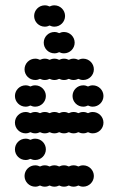

<svg xmlns="http://www.w3.org/2000/svg" viewBox="-20 -700 472 720"><path d="M72 -40C72 -18 90 0 112 0C118.5 0 124.6 -1.6 130 -4.3C135.4 -1.6 141.5 0 148 0C154.5 0 160.6 -1.6 166 -4.3C171.4 -1.6 177.5 0 184 0C190.5 0 196.6 -1.6 202 -4.3C207.4 -1.6 213.5 0 220 0C226.5 0 232.6 -1.6 238 -4.3C243.4 -1.6 249.5 0 256 0C262.5 0 268.6 -1.6 274 -4.3C279.4 -1.6 285.5 0 292 0C314 0 332 -18 332 -40C332 -62 314 -80 292 -80C285.5 -80 279.4 -78.4 274 -75.7C268.6 -78.4 262.5 -80 256 -80C249.5 -80 243.4 -78.4 238 -75.7C232.6 -78.4 226.5 -80 220 -80C213.5 -80 207.4 -78.4 202 -75.7C196.6 -78.4 190.5 -80 184 -80C177.5 -80 171.4 -78.4 166 -75.7C160.6 -78.4 154.5 -80 148 -80C141.5 -80 135.4 -78.4 130 -75.7C124.6 -78.4 118.5 -80 112 -80C90 -80 72 -62 72 -40ZM36 -140C36 -118 54 -100 76 -100C82.5 -100 88.6 -101.6 94 -104.3C99.4 -101.6 105.5 -100 112 -100C134 -100 152 -118 152 -140C152 -162 134 -180 112 -180C105.5 -180 99.4 -178.4 94 -175.7C88.6 -178.4 82.5 -180 76 -180C54 -180 36 -162 36 -140ZM36 -240C36 -218 54 -200 76 -200C82.5 -200 88.6 -201.6 94 -204.3C99.4 -201.6 105.5 -200 112 -200C118.5 -200 124.6 -201.6 130 -204.3C135.4 -201.6 141.5 -200 148 -200C154.5 -200 160.6 -201.6 166 -204.3C171.4 -201.6 177.5 -200 184 -200C190.5 -200 196.6 -201.6 202 -204.3C207.4 -201.6 213.5 -200 220 -200C226.5 -200 232.6 -201.6 238 -204.3C243.4 -201.6 249.5 -200 256 -200C262.5 -200 268.6 -201.6 274 -204.3C279.4 -201.6 285.5 -200 292 -200C298.5 -200 304.6 -201.6 310 -204.3C315.4 -201.6 321.5 -200 328 -200C350 -200 368 -218 368 -240C368 -262 350 -280 328 -280C321.5 -280 315.4 -278.4 310 -275.7C304.6 -278.4 298.5 -280 292 -280C285.5 -280 279.4 -278.4 274 -275.7C268.6 -278.4 262.5 -280 256 -280C249.5 -280 243.4 -278.4 238 -275.7C232.6 -278.4 226.5 -280 220 -280C213.5 -280 207.4 -278.4 202 -275.7C196.6 -278.4 190.5 -280 184 -280C177.5 -280 171.4 -278.4 166 -275.7C160.6 -278.4 154.5 -280 148 -280C141.5 -280 135.4 -278.4 130 -275.7C124.6 -278.4 118.5 -280 112 -280C105.5 -280 99.4 -278.4 94 -275.7C88.6 -278.4 82.5 -280 76 -280C54 -280 36 -262 36 -240ZM252 -340C252 -318 270 -300 292 -300C298.5 -300 304.6 -301.6 310 -304.3C315.4 -301.6 321.5 -300 328 -300C350 -300 368 -318 368 -340C368 -362 350 -380 328 -380C321.5 -380 315.4 -378.4 310 -375.7C304.6 -378.4 298.5 -380 292 -380C270 -380 252 -362 252 -340ZM36 -340C36 -318 54 -300 76 -300C82.5 -300 88.6 -301.6 94 -304.3C99.4 -301.6 105.5 -300 112 -300C134 -300 152 -318 152 -340C152 -362 134 -380 112 -380C105.5 -380 99.4 -378.4 94 -375.7C88.6 -378.4 82.5 -380 76 -380C54 -380 36 -362 36 -340ZM72 -440C72 -418 90 -400 112 -400C118.5 -400 124.6 -401.6 130 -404.3C135.4 -401.6 141.5 -400 148 -400C154.5 -400 160.6 -401.6 166 -404.3C171.4 -401.6 177.5 -400 184 -400C190.5 -400 196.6 -401.6 202 -404.3C207.4 -401.6 213.5 -400 220 -400C226.5 -400 232.6 -401.6 238 -404.3C243.4 -401.6 249.5 -400 256 -400C262.5 -400 268.6 -401.6 274 -404.3C279.4 -401.6 285.5 -400 292 -400C314 -400 332 -418 332 -440C332 -462 314 -480 292 -480C285.5 -480 279.4 -478.4 274 -475.7C268.6 -478.4 262.5 -480 256 -480C249.5 -480 243.4 -478.4 238 -475.7C232.6 -478.4 226.5 -480 220 -480C213.5 -480 207.4 -478.4 202 -475.7C196.6 -478.4 190.5 -480 184 -480C177.5 -480 171.4 -478.4 166 -475.7C160.6 -478.4 154.5 -480 148 -480C141.5 -480 135.4 -478.4 130 -475.7C124.6 -478.4 118.5 -480 112 -480C90 -480 72 -462 72 -440ZM144 -540C144 -518 162 -500 184 -500C190.5 -500 196.6 -501.6 202 -504.3C207.4 -501.6 213.5 -500 220 -500C242 -500 260 -518 260 -540C260 -562 242 -580 220 -580C213.5 -580 207.4 -578.4 202 -575.7C196.6 -578.4 190.5 -580 184 -580C162 -580 144 -562 144 -540ZM108 -640C108 -618 126 -600 148 -600C154.5 -600 160.6 -601.6 166 -604.3C171.4 -601.6 177.5 -600 184 -600C206 -600 224 -618 224 -640C224 -662 206 -680 184 -680C177.5 -680 171.4 -678.4 166 -675.7C160.6 -678.4 154.5 -680 148 -680C126 -680 108 -662 108 -640Z"/></svg>

Font: Dotrice Condensed
Style: Bold
Weight: 700
Width: 2
Monospace: yes
Designer: Paul Flo Williams
Foundry: His Deeds Are Dust
Version: Version 1.001